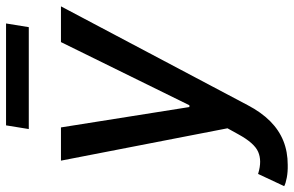

<svg xmlns="http://www.w3.org/2000/svg" viewBox="-220 -580 972 635"><g transform="rotate(-90 265.5 -262.0)"><path d="M38.1 204.1Q14.6 204.6 -4.4 200.9Q-23.4 197.3 -32.2 192.4L8.3 106L11.2 106.9Q51.8 119.1 81.1 106.4Q110.4 93.8 139.2 41L159.2 4.9L52.2 -545.9H162.1L229.5 -121.1H235.4L444.3 -545.9H562.5L235.4 72.3Q212.4 116.2 182.9 145.8Q153.3 175.3 117.4 189.7Q81.5 204.1 38.1 204.1ZM505.9 -727.5 493.7 -652.3H156.7L168.9 -727.5Z"/></g></svg>

Font: Inter Tight Medium
Style: Italic
Weight: 500
Italic angle: -9.39999°
Designer: Rasmus Andersson
Foundry: rsms
Version: Version 3.004